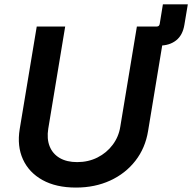

<svg xmlns="http://www.w3.org/2000/svg" viewBox="-20 -849 881 880"><path d="M594.2 -640.1 608.9 -727.5H698.7Q709.5 -727.5 711.9 -738.8L726.6 -829.1H840.8L825.2 -735.8Q817.4 -687.5 787.1 -663.8Q756.8 -640.1 710.9 -640.1ZM328.1 10.7Q237.3 10.7 175 -23.7Q112.8 -58.1 85.2 -118.7Q57.6 -179.2 70.3 -257.3L148.4 -727.5H278.8L201.2 -259.3Q193.8 -212.9 207.5 -178.5Q221.2 -144 253.4 -125Q285.6 -106 333.5 -106Q384.8 -106 426.8 -127.2Q468.8 -148.4 496.3 -185.1Q523.9 -221.7 531.2 -267.6L607.4 -727.5H737.8L658.7 -248.5Q646 -170.4 600.6 -112.1Q555.2 -53.7 485.1 -21.5Q415 10.7 328.1 10.7Z"/></svg>

Font: Inter SemiBold
Style: Italic
Weight: 600
Italic angle: -9.3988°
Designer: Rasmus Andersson
Foundry: rsms
Version: Version 4.001;git-66647c0bb